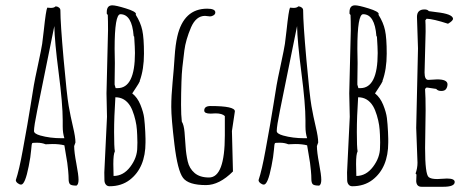

<svg xmlns="http://www.w3.org/2000/svg" viewBox="-20 -695 1785 728"><path d="M179.2 -148.9 152.8 -147.9Q138.7 -153.8 121.6 -153.8Q104.5 -153.8 103 -152.8Q101.6 -151.9 101.1 -149.4Q100.6 -147 100.1 -146L98.1 -126Q96.2 -100.6 88.9 -64.9Q75.2 4.9 60.1 4.9Q53.7 4.9 46.9 -0.5Q40 -5.9 40 -12.2Q52.7 -49.8 66.4 -126Q80.1 -202.1 83.5 -220.9Q86.9 -239.7 96.2 -296.9Q105.5 -354 108.4 -372.1Q111.3 -390.1 124.3 -450.2Q137.2 -510.3 139.9 -528.8Q142.6 -547.4 146 -579.1Q154.3 -657.2 159.2 -666L172.9 -665Q185.1 -665 190.9 -670.9Q197.3 -670.9 203.1 -666.7Q209 -662.6 209 -655.8Q209 -607.9 221.2 -470.7Q233.4 -333.5 240.5 -293.2Q247.6 -252.9 256.8 -214.1Q266.1 -175.3 266.1 -154.8L261.2 -141.1Q261.2 -118.7 269.5 -75Q277.8 -31.2 277.8 -13.4Q277.8 4.4 270 8.8Q249.5 8.8 244.9 2.9Q240.2 -2.9 240.2 -15.9Q240.2 -28.8 238.5 -47.6Q236.8 -66.4 235.1 -77.6Q233.4 -88.9 229.2 -113Q225.1 -137.2 224.1 -144Q205.1 -148.9 179.2 -148.9ZM108.9 -198.2Q108.9 -188 132.8 -181.2Q169.4 -170.9 213.9 -170.9H224.1Q217.8 -190.4 217.8 -215.8V-238.8Q217.8 -300.8 202.4 -419.4Q187 -538.1 186 -596.2Q133.8 -337.9 121.3 -277.1Q108.9 -216.3 108.9 -198.2Z M384.8 -648.9Q384.8 -674.8 405.8 -674.8Q419.4 -674.8 457.3 -663.1Q495.1 -651.4 495.6 -642.1Q494.6 -640.1 494.6 -639.2Q513.2 -609.9 519.5 -580.3Q525.9 -550.8 525.9 -491.5Q525.9 -432.1 509.8 -388.2H510.7Q506.8 -378.9 495.4 -362.1Q483.9 -345.2 481.4 -340.8Q501 -325.7 512.5 -297.6Q523.9 -269.5 526.6 -247.6Q529.3 -225.6 530.8 -194.8L531.7 -168.9V-154.8Q531.7 -59.1 472.2 -13.2Q440.4 11.2 395.5 11.2Q386.7 11.2 381.6 5.1Q376.5 -1 376 -10.3Q375.5 -19.5 375.5 -41L385.7 -252L383.8 -340.8L389.6 -580.1Q389.6 -618.2 388.7 -638.2L384.8 -643.1ZM409.7 -73.2 410.6 -27.8Q447.8 -27.8 474.1 -62.7Q500.5 -97.7 500.5 -136.2V-137.7Q501 -146.5 501 -154.8Q501 -163.1 500.2 -183.3Q499.5 -203.6 497.1 -220.5Q494.6 -237.3 488.5 -257.8Q482.4 -278.3 474.1 -292.5Q453.6 -326.2 417.5 -326.2Q412.6 -251.5 412.6 -194.1Q412.6 -136.7 415.5 -121.1Q409.7 -110.4 409.7 -73.2ZM415.5 -456.1 414.6 -386.2V-374L418.5 -360.8H425.8Q491.7 -360.8 491.7 -494.1Q491.7 -512.2 488.8 -556.2L486.8 -558.1Q480.5 -641.1 436.5 -641.1Q414.6 -641.1 414.6 -509.8Z M859.4 -198.2 863.3 -44.9Q811.5 6.8 761.2 6.8Q694.8 6.8 674.1 -20.5Q653.3 -47.9 641.4 -147.5Q629.4 -247.1 629.4 -289.3Q629.4 -331.5 634.3 -382.3Q639.2 -433.1 642.1 -479.2Q645 -525.4 652.3 -556.6Q676.3 -662.1 765.6 -662.1Q796.4 -662.1 796.4 -647.9Q796.4 -641.1 789.8 -637Q783.2 -632.8 776.4 -632.8L757.3 -634.8Q723.6 -634.8 704.6 -591.8Q684.1 -543.9 679 -503.4Q673.8 -462.9 671.4 -439Q668.9 -415 668 -384.3Q666.5 -337.9 666.5 -297.9Q666.5 -257.8 669.4 -233.9Q677.2 -221.7 679.7 -194.1Q682.1 -166.5 683.8 -138.7Q685.5 -110.8 691.7 -83.5Q697.8 -56.2 717.8 -39.1Q737.8 -22 772.5 -22Q832.5 -22 832.5 -181.6V-254.9Q822.3 -265.1 797.4 -265.1L778.3 -264.2Q754.4 -264.2 754.4 -275.9Q754.4 -293 778.3 -293Q870.6 -293 870.6 -272.9Z M1099.6 -148.9 1073.2 -147.9Q1059.1 -153.8 1042 -153.8Q1024.9 -153.8 1023.4 -152.8Q1022 -151.9 1021.5 -149.4Q1021 -147 1020.5 -146L1018.6 -126Q1016.6 -100.6 1009.3 -64.9Q995.6 4.9 980.5 4.9Q974.1 4.9 967.3 -0.5Q960.4 -5.9 960.4 -12.2Q973.1 -49.8 986.8 -126Q1000.5 -202.1 1003.9 -220.9Q1007.3 -239.7 1016.6 -296.9Q1025.9 -354 1028.8 -372.1Q1031.7 -390.1 1044.7 -450.2Q1057.6 -510.3 1060.3 -528.8Q1063 -547.4 1066.4 -579.1Q1074.7 -657.2 1079.6 -666L1093.3 -665Q1105.5 -665 1111.3 -670.9Q1117.7 -670.9 1123.5 -666.7Q1129.4 -662.6 1129.4 -655.8Q1129.4 -607.9 1141.6 -470.7Q1153.8 -333.5 1160.9 -293.2Q1168 -252.9 1177.2 -214.1Q1186.5 -175.3 1186.5 -154.8L1181.6 -141.1Q1181.6 -118.7 1189.9 -75Q1198.2 -31.2 1198.2 -13.4Q1198.2 4.4 1190.4 8.8Q1169.9 8.8 1165.3 2.9Q1160.6 -2.9 1160.6 -15.9Q1160.6 -28.8 1158.9 -47.6Q1157.2 -66.4 1155.5 -77.6Q1153.8 -88.9 1149.7 -113Q1145.5 -137.2 1144.5 -144Q1125.5 -148.9 1099.6 -148.9ZM1029.3 -198.2Q1029.3 -188 1053.2 -181.2Q1089.8 -170.9 1134.3 -170.9H1144.5Q1138.2 -190.4 1138.2 -215.8V-238.8Q1138.2 -300.8 1122.8 -419.4Q1107.4 -538.1 1106.4 -596.2Q1054.2 -337.9 1041.7 -277.1Q1029.3 -216.3 1029.3 -198.2Z M1305.2 -648.9Q1305.2 -674.8 1326.2 -674.8Q1339.8 -674.8 1377.7 -663.1Q1415.5 -651.4 1416 -642.1Q1415 -640.1 1415 -639.2Q1433.6 -609.9 1439.9 -580.3Q1446.3 -550.8 1446.3 -491.5Q1446.3 -432.1 1430.2 -388.2H1431.2Q1427.2 -378.9 1415.8 -362.1Q1404.3 -345.2 1401.9 -340.8Q1421.4 -325.7 1432.9 -297.6Q1444.3 -269.5 1447 -247.6Q1449.7 -225.6 1451.2 -194.8L1452.1 -168.9V-154.8Q1452.1 -59.1 1392.6 -13.2Q1360.8 11.2 1315.9 11.2Q1307.1 11.2 1302 5.1Q1296.9 -1 1296.4 -10.3Q1295.9 -19.5 1295.9 -41L1306.2 -252L1304.2 -340.8L1310.1 -580.1Q1310.1 -618.2 1309.1 -638.2L1305.2 -643.1ZM1330.1 -73.2 1331.1 -27.8Q1368.2 -27.8 1394.5 -62.7Q1420.9 -97.7 1420.9 -136.2V-137.7Q1421.4 -146.5 1421.4 -154.8Q1421.4 -163.1 1420.7 -183.3Q1419.9 -203.6 1417.5 -220.5Q1415 -237.3 1408.9 -257.8Q1402.8 -278.3 1394.5 -292.5Q1374 -326.2 1337.9 -326.2Q1333 -251.5 1333 -194.1Q1333 -136.7 1335.9 -121.1Q1330.1 -110.4 1330.1 -73.2ZM1335.9 -456.1 1335 -386.2V-374L1338.9 -360.8H1346.2Q1412.1 -360.8 1412.1 -494.1Q1412.1 -512.2 1409.2 -556.2L1407.2 -558.1Q1400.9 -641.1 1356.9 -641.1Q1335 -641.1 1335 -509.8Z M1558.1 -7.8 1559.1 -33.2 1555.7 -37.1Q1563 -57.1 1563 -78.1L1558.1 -210L1564.9 -511.2L1561 -630.9Q1561 -659.2 1589.8 -659.2Q1601.1 -659.2 1606 -652.8Q1609.4 -651.9 1634.8 -648.9Q1696.3 -642.1 1697.8 -624Q1697.8 -616.2 1678.7 -605Q1623.5 -623 1597.7 -624L1592.8 -618.2Q1593.8 -604 1593.8 -575.2L1589.8 -419.9Q1589.8 -392.1 1604 -392.1L1637.7 -394Q1675.8 -394 1676.8 -376Q1676.8 -365.7 1671.6 -357.9Q1666.5 -350.1 1653.3 -350.1Q1640.1 -350.1 1633.8 -357.9L1601.1 -362.8H1596.7L1591.8 -357.9V-355Q1593.8 -329.1 1593.8 -275.9L1591.8 -133.8Q1591.8 -34.2 1605.5 -23.4Q1614.3 -16.1 1637.7 -16.1L1674.8 -18.1Q1704.1 -18.1 1704.1 -4.9Q1704.1 13.2 1660.6 13.2H1578.1Q1559.6 13.2 1558.1 -7.8Z"/></svg>

Font: Amatic SC
Style: Regular
Weight: 400
Version: Version 1.004